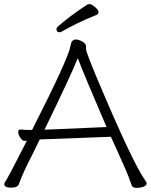

<svg xmlns="http://www.w3.org/2000/svg" viewBox="-20 -901 730 928"><path d="M448 -830Q346 -788 278 -748Q272 -745 268 -745Q253 -745 253 -760Q253 -766 259 -772Q315 -822 402 -879Q406 -881 414 -881Q422 -881 439 -867Q456 -853 456 -843Q456 -833 448 -830ZM135 -273Q311 -619 321 -680Q324 -699 331 -704.5Q338 -710 349 -710Q360 -710 378 -700Q396 -690 396 -676V-663Q396 -649 450 -520Q617 -124 678 -35Q689 -19 689 -15Q689 -5 674.5 1Q660 7 640.5 7Q621 7 617 -4Q601 -51 583 -91Q565 -131 549 -167Q533 -203 516 -240L172 -227Q156 -193 140 -161Q91 -67 71 -11Q65 6 33 6Q1 6 1 -10Q1 -17 5 -22.5Q9 -28 13.5 -36Q18 -44 28 -62.5Q38 -81 57 -118Q76 -155 110 -221L100 -220H99Q88 -220 78 -235.5Q68 -251 68 -263Q68 -275 78 -275H80Q98 -273 117 -273ZM495 -287Q384 -545 356 -620Q322 -535 195 -274Z"/></svg>

Font: ToneOZ-Pinyin-WenKai-Light
Style: Light
Weight: 300
Designer: Fontworks Inc.
Foundry: ToneOZ
Version: Version 0.240331